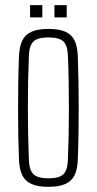

<svg xmlns="http://www.w3.org/2000/svg" viewBox="-20 -718 375 744"><path d="M167.5 6Q126.5 6 102 -5Q77.5 -16 66.2 -39.2Q55 -62.5 53.5 -100Q52 -138 51 -186.5Q50 -235 50 -288.8Q50 -342.5 50.8 -396.2Q51.5 -450 53.5 -499Q55 -537 66.2 -560.5Q77.5 -584 102 -595Q126.5 -606 167.5 -606Q209 -606 233.5 -595Q258 -584 269.2 -560.5Q280.5 -537 281.5 -499Q283 -456 284 -406.5Q285 -357 285 -305.2Q285 -253.5 284.2 -201.5Q283.5 -149.5 281.5 -100Q280.5 -62.5 269 -39.2Q257.5 -16 233 -5Q208.5 6 167.5 6ZM167.5 -27Q210 -27 225.8 -43Q241.5 -59 243 -95.5Q245 -142.5 246 -192.5Q247 -242.5 247 -294.8Q247 -347 246.2 -399.8Q245.5 -452.5 243 -504.5Q241.5 -543.5 224.8 -558.2Q208 -573 167.5 -573Q127 -573 110.2 -557.8Q93.5 -542.5 92 -502Q90 -455.5 89 -405.8Q88 -356 88 -304.5Q88 -253 89 -200.8Q90 -148.5 92 -97Q93.5 -58 110.2 -42.5Q127 -27 167.5 -27ZM191 -650.5V-698H238.5V-650.5ZM96.5 -650.5V-698H144V-650.5Z"/></svg>

Font: Big Shoulders Thin
Style: Regular
Weight: 100
Version: Version 2.002